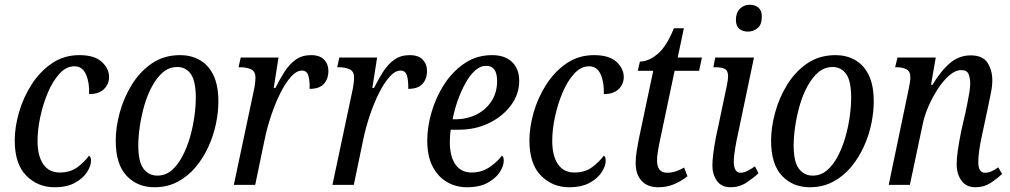

<svg xmlns="http://www.w3.org/2000/svg" viewBox="-20 -778 4252 808"><path d="M209 10Q139 10 90.5 -39Q42 -88 42 -187Q42 -243 60 -305.5Q78 -368 113 -422.5Q148 -477 198.5 -511.5Q249 -546 314 -546Q378 -546 408.5 -517.5Q439 -489 439 -454Q439 -424 417.5 -403Q396 -382 355 -382Q357 -430 342 -464.5Q327 -499 293 -499Q259 -499 230.5 -468Q202 -437 181.5 -388.5Q161 -340 149.5 -286Q138 -232 138 -186Q138 -122 162 -87Q186 -52 231 -52Q276 -52 306 -74.5Q336 -97 355 -123Q363 -118 363 -101Q363 -80 346.5 -54Q330 -28 296 -9Q262 10 209 10Z M630 10Q558 10 512.5 -38.5Q467 -87 467 -186Q467 -242 484 -304.5Q501 -367 535 -422Q569 -477 619.5 -511.5Q670 -546 739 -546Q783 -546 819.5 -526Q856 -506 877.5 -463Q899 -420 899 -350Q899 -307 889 -258Q879 -209 857.5 -161.5Q836 -114 804 -75.5Q772 -37 728.5 -13.5Q685 10 630 10ZM642 -39Q676 -39 702 -61Q728 -83 747.5 -120Q767 -157 779.5 -200.5Q792 -244 798 -287.5Q804 -331 804 -367Q804 -437 783 -466.5Q762 -496 726 -496Q692 -496 666 -474Q640 -452 620 -415Q600 -378 587.5 -334.5Q575 -291 568.5 -247Q562 -203 562 -166Q562 -97 584 -68Q606 -39 642 -39Z M1046 -387Q1051 -409 1053 -424.5Q1055 -440 1055 -451Q1055 -479 1035 -487Q1015 -495 993 -495H984L993 -536H1152L1132 -408H1139Q1157 -444 1177 -475.5Q1197 -507 1224 -526.5Q1251 -546 1289 -546Q1326 -546 1344 -527Q1362 -508 1362 -480Q1362 -446 1343 -425Q1324 -404 1283 -404Q1284 -439 1277.5 -460Q1271 -481 1251 -481Q1228 -481 1205 -455.5Q1182 -430 1160.5 -387.5Q1139 -345 1121 -291.5Q1103 -238 1092 -183L1054 0H964Z M1461 -387Q1466 -409 1468 -424.5Q1470 -440 1470 -451Q1470 -479 1450 -487Q1430 -495 1408 -495H1399L1408 -536H1567L1547 -408H1554Q1572 -444 1592 -475.5Q1612 -507 1639 -526.5Q1666 -546 1704 -546Q1741 -546 1759 -527Q1777 -508 1777 -480Q1777 -446 1758 -425Q1739 -404 1698 -404Q1699 -439 1692.5 -460Q1686 -481 1666 -481Q1643 -481 1620 -455.5Q1597 -430 1575.5 -387.5Q1554 -345 1536 -291.5Q1518 -238 1507 -183L1469 0H1379Z M1945 10Q1899 10 1861 -12Q1823 -34 1800.5 -77.5Q1778 -121 1778 -187Q1778 -243 1796 -305.5Q1814 -368 1849 -422.5Q1884 -477 1935 -511.5Q1986 -546 2051 -546Q2105 -546 2135 -517Q2165 -488 2165 -437Q2165 -383 2131.5 -336.5Q2098 -290 2040 -261Q1982 -232 1909 -232H1877Q1875 -221 1874 -206.5Q1873 -192 1873 -181Q1873 -120 1896.5 -86Q1920 -52 1965 -52Q2007 -52 2040 -74.5Q2073 -97 2092 -123Q2100 -119 2100 -102Q2100 -80 2083.5 -54Q2067 -28 2032.5 -9Q1998 10 1945 10ZM1895 -276Q1945 -276 1985 -296Q2025 -316 2048.5 -352.5Q2072 -389 2072 -437Q2072 -501 2026 -501Q2001 -501 1979 -481Q1957 -461 1938.5 -427.5Q1920 -394 1906 -354.5Q1892 -315 1885 -276Z M2375 10Q2305 10 2256.5 -39Q2208 -88 2208 -187Q2208 -243 2226 -305.5Q2244 -368 2279 -422.5Q2314 -477 2364.5 -511.5Q2415 -546 2480 -546Q2544 -546 2574.5 -517.5Q2605 -489 2605 -454Q2605 -424 2583.5 -403Q2562 -382 2521 -382Q2523 -430 2508 -464.5Q2493 -499 2459 -499Q2425 -499 2396.5 -468Q2368 -437 2347.5 -388.5Q2327 -340 2315.5 -286Q2304 -232 2304 -186Q2304 -122 2328 -87Q2352 -52 2397 -52Q2442 -52 2472 -74.5Q2502 -97 2521 -123Q2529 -118 2529 -101Q2529 -80 2512.5 -54Q2496 -28 2462 -9Q2428 10 2375 10Z M2750 10Q2705 10 2680 -17Q2655 -44 2655 -93Q2655 -115 2659.5 -143Q2664 -171 2668 -191L2729 -480H2664L2673 -519Q2709 -519 2747 -550.5Q2785 -582 2816 -659H2858L2832 -536H2934L2922 -480H2819L2759 -195Q2753 -168 2749 -143.5Q2745 -119 2745 -103Q2745 -51 2788 -51Q2806 -51 2825.5 -57.5Q2845 -64 2859 -73L2873 -36Q2846 -15 2816 -2.5Q2786 10 2750 10Z M3128 -645Q3105 -645 3091 -657Q3077 -669 3077 -694Q3077 -724 3093.5 -741Q3110 -758 3136 -758Q3157 -758 3171.5 -746Q3186 -734 3186 -709Q3186 -673 3167.5 -659Q3149 -645 3128 -645ZM3054 10Q3016 10 2997 -17Q2978 -44 2978 -81Q2978 -101 2981.5 -129.5Q2985 -158 2990.5 -188Q2996 -218 3002 -243L3039 -419Q3044 -443 3044 -457Q3044 -481 3030 -488Q3016 -495 2993 -495H2982L2990 -536H3153L3086 -216Q3080 -191 3074 -155Q3068 -119 3068 -98Q3068 -51 3097 -51Q3110 -51 3125 -58.5Q3140 -66 3157 -78L3172 -49Q3152 -30 3122 -10Q3092 10 3054 10Z M3388 10Q3316 10 3270.5 -38.5Q3225 -87 3225 -186Q3225 -242 3242 -304.5Q3259 -367 3293 -422Q3327 -477 3377.5 -511.5Q3428 -546 3497 -546Q3541 -546 3577.5 -526Q3614 -506 3635.5 -463Q3657 -420 3657 -350Q3657 -307 3647 -258Q3637 -209 3615.5 -161.5Q3594 -114 3562 -75.5Q3530 -37 3486.5 -13.5Q3443 10 3388 10ZM3400 -39Q3434 -39 3460 -61Q3486 -83 3505.5 -120Q3525 -157 3537.5 -200.5Q3550 -244 3556 -287.5Q3562 -331 3562 -367Q3562 -437 3541 -466.5Q3520 -496 3484 -496Q3450 -496 3424 -474Q3398 -452 3378 -415Q3358 -378 3345.5 -334.5Q3333 -291 3326.5 -247Q3320 -203 3320 -166Q3320 -97 3342 -68Q3364 -39 3400 -39Z M4085 10Q4046 10 4026 -18Q4006 -46 4006 -87Q4006 -111 4010.5 -143Q4015 -175 4025 -226L4043 -304Q4046 -318 4050.5 -340.5Q4055 -363 4059 -386.5Q4063 -410 4063 -428Q4063 -447 4056.5 -465Q4050 -483 4026 -483Q4000 -483 3974 -460Q3948 -437 3925 -401Q3902 -365 3885.5 -326Q3869 -287 3863 -255L3809 0H3720L3804 -403Q3811 -435 3811 -453Q3811 -478 3794.5 -486.5Q3778 -495 3754 -495H3747L3757 -536H3918L3898 -421H3904Q3941 -482 3979 -513.5Q4017 -545 4065 -545Q4116 -545 4136 -513.5Q4156 -482 4156 -440Q4156 -414 4149 -382Q4142 -350 4137 -323L4112 -206Q4105 -175 4101 -146Q4097 -117 4097 -96Q4097 -51 4125 -51Q4151 -51 4181 -74L4197 -46Q4176 -26 4148.5 -8Q4121 10 4085 10Z"/></svg>

Font: Noto Serif Condensed
Style: Italic
Weight: 400
Width: 3
Italic angle: -12°
Designer: Monotype Design Team
Foundry: Monotype Imaging Inc.
Version: Version 2.014; ttfautohint (v1.8.4.7-5d5b)